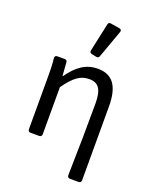

<svg xmlns="http://www.w3.org/2000/svg" viewBox="-165 -834 873 1095"><g transform="rotate(20 271.0 -286.5)"><path d="M296.9 -730.5 259.8 -559.6C257.8 -548.8 262.7 -543 272.5 -541L299.8 -535.2C308.6 -533.2 316.4 -536.1 319.3 -545.9L379.9 -713.9C383.8 -724.6 379.9 -731.4 369.1 -733.4L314.5 -742.2C304.7 -744.1 298.8 -740.2 296.9 -730.5ZM387.7 -282.2C387.7 -155.3 385.7 5.9 381.8 152.3C381.8 164.1 387.7 169.9 397.5 169.9H450.2C460 169.9 465.8 164.1 465.8 154.3V-293C465.8 -410.2 427.7 -474.6 334 -474.6C261.7 -474.6 210 -437.5 160.2 -367.2H157.2L151.4 -447.3C150.4 -458 145.5 -461.9 135.7 -461.9H90.8C81.1 -461.9 75.2 -456.1 76.2 -445.3C81.1 -404.3 81.1 -367.2 81.1 -335V-15.6C81.1 -5.9 86.9 0 96.7 0H149.4C159.2 0 165 -5.9 165 -15.6V-301.8C218.8 -377 255.9 -402.3 308.6 -402.3C365.2 -402.3 387.7 -366.2 387.7 -282.2Z"/></g></svg>

Font: Ed Sans Neue
Style: Regular
Weight: 400
Designer: Stephen Hutchings
Version: Version 1.004;PS 001.004;hotconv 1.0.88;makeotf.lib2.5.64775